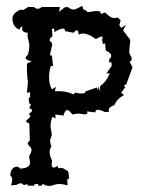

<svg xmlns="http://www.w3.org/2000/svg" viewBox="-20 -613 484 634"><path d="M142.6 1Q130.9 1 121.6 -6.3L117.7 0H106L106.4 -5.4L92.3 -4.4L94.2 0H71.3L70.8 -5.9Q65.9 -2.4 60.5 -2.4Q56.6 -2.4 54.4 -5.1Q52.2 -7.8 48.3 -7.8Q43.5 -7.8 33.7 -2.4L16.6 -1L20.5 -18.1Q20.5 -28.3 14.2 -33.2Q14.2 -46.4 20 -54.4Q25.9 -62.5 35.6 -62.5Q42 -62.5 46.9 -56.2Q79.1 -58.1 79.1 -75.7L76.2 -97.7Q84 -109.9 84 -118.2Q84 -123.5 77.9 -129.6Q71.8 -135.7 71.8 -138.7Q71.8 -144 78.6 -149.4L76.7 -205.6Q66.4 -209 66.4 -212.9Q66.4 -215.3 73.2 -220.7Q80.1 -226.1 80.1 -229Q80.1 -232.9 74.7 -236.8Q85.9 -243.7 85.9 -248Q85.9 -252.9 76.2 -255.9L82.5 -269L77.1 -271L74.7 -283.7Q74.7 -291 79.6 -292.5L79.1 -308.6L68.8 -306.6L72.3 -342.3Q68.8 -356.9 68.8 -402.8L84.5 -410.6Q64.5 -414.6 64.5 -421.9Q64.5 -426.3 72.3 -432.1Q76.7 -448.2 76.7 -461.9Q76.7 -471.7 71.3 -490.2V-504.9Q53.2 -505.4 53.2 -518.1L54.2 -525.4Q44.9 -523.4 44.9 -515.1Q21 -523.9 21 -552.2Q21 -564.5 34.7 -574.2Q44.4 -581.1 50.3 -581.1L56.2 -579.6L72.8 -589.8H91.8Q98.1 -584 105 -584Q110.8 -584 117.7 -589.8H177.7L175.3 -574.2L194.8 -589.4H204.6Q213.9 -581.5 223.6 -581.5Q229.5 -581.5 239 -587.2Q248.5 -592.8 250.5 -592.8Q253.4 -592.8 253.4 -588.9Q253.4 -580.6 261.7 -579.6L270 -572.8L296.9 -576.7L311 -575.2Q311 -567.4 315.4 -567.4L327.6 -571.8Q343.8 -553.2 358.9 -553.2L368.7 -555.2L378.4 -545.9L374 -529.8L380.4 -521L396 -530.3L386.2 -512.7L410.2 -481.4L406.7 -444.3Q406.7 -435.5 410.9 -429.7Q415 -423.8 415 -418.5Q415 -413.1 408.2 -409.2L417.5 -390.6L397 -334.5Q389.6 -332 389.6 -329.6L393.6 -325.2L379.9 -306.6L389.6 -299.3Q366.2 -286.6 357.4 -265.6Q338.9 -259.8 338.9 -249.5L339.8 -243.7L325.7 -243.2Q311 -250.5 303.2 -250.5Q294.9 -250.5 294.9 -241.7L267.6 -245.1L268.6 -240.7Q268.6 -235.4 258.8 -235.4L237.8 -238.3L218.8 -234.9Q209 -249.5 202.1 -249.5Q194.3 -249.5 189.5 -231.4L162.6 -234.9L163.6 -222.2L153.3 -227.1Q147 -213.9 147 -194.8L150.9 -169.9Q150.9 -163.1 148.2 -158.4Q145.5 -153.8 145.5 -147.5Q145.5 -139.6 149.9 -128.9Q144 -121.6 144 -110.8Q144 -98.1 151.9 -83L150.4 -70.3Q150.4 -59.6 157.2 -59.6Q161.6 -59.6 169.9 -64.9L172.4 -58.1H187L202.1 -49.3Q207.5 -49.3 207.5 -21L202.1 -22.5L203.1 -1Q187.5 -5.4 175.3 -5.4Q165.5 -5.4 157.7 -2.2Q149.9 1 142.6 1ZM222.7 -301.3 228.5 -307.6Q236.8 -304.2 250.5 -304.2Q262.2 -304.2 262.2 -311L299.3 -324.2L303.2 -315.9L305.7 -328.1L310.5 -309.6V-328.1Q333.5 -345.7 342.3 -371.6L331.1 -370.1L349.1 -396L347.2 -408.7L340.8 -405.3L340.3 -417Q347.2 -422.9 347.2 -428.7Q347.2 -438.5 329.1 -446.3L327.1 -469.7L319.8 -467.8L316.9 -481.4L318.8 -488.8Q318.8 -492.2 315.4 -492.2Q310.5 -492.2 296.4 -483.9Q272 -502.4 254.4 -502.4Q246.6 -502.4 239.7 -498.5Q238.8 -513.2 233.9 -513.2Q230 -513.2 222.7 -504.9L194.8 -510.3Q194.8 -518.6 187.5 -518.6Q178.7 -518.6 159.2 -506.8L159.7 -513.2Q159.7 -519 156.2 -519L151.4 -517.1L153.3 -492.2Q144 -490.2 144 -477.5Q152.3 -474.6 152.3 -464.4L145.5 -434.6Q145.5 -429.2 149.4 -429.2L151.4 -429.7L155.3 -394.5L148.4 -396Q142.1 -380.4 142.1 -356.9Q142.1 -334.5 151.4 -317.9L164.6 -326.2L161.1 -311.5L173.8 -312Q201.7 -312 222.7 -301.3Z"/></svg>

Font: Truetypewriter PolyglOTT
Style: Regular
Weight: 400
Designer: Sergey Beatoff a.k.a. Sam_T
Version: Version 3.76